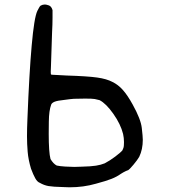

<svg xmlns="http://www.w3.org/2000/svg" viewBox="-20 -711 740 837"><path d="M99.6 -193.4Q107.4 -392.6 118.2 -513.2Q128.9 -633.8 142.6 -663.1Q146.5 -669.9 149.9 -676.8Q153.3 -683.6 157.2 -686.5Q166 -691.4 175.8 -691.4Q181.6 -691.4 192.9 -687.5Q204.1 -683.6 209 -667V-633.8Q209 -605.5 207 -569.3Q203.1 -438.5 202.1 -420.9Q201.2 -403.3 201.2 -398.4Q201.2 -385.7 203.1 -385.7H204.1Q207 -384.8 224.1 -384.3Q241.2 -383.8 270.5 -381.8Q362.3 -378.9 403.8 -373Q445.3 -367.2 470.7 -353.5Q495.1 -341.8 515.6 -318.8Q536.1 -295.9 558.6 -254.9Q593.8 -191.4 598.1 -153.3Q602.5 -115.2 602.5 -101.6Q602.5 -59.6 586.9 -27.3Q579.1 -13.7 562 6.8Q544.9 27.3 538.1 31.2Q536.1 31.2 526.9 35.6Q517.6 40 506.8 46.9Q489.3 59.6 465.8 68.8Q442.4 78.1 398.4 89.8Q371.1 97.7 342.3 101.6Q313.5 105.5 283.2 105.5Q269.5 105.5 254.9 104.5Q210.9 103.5 191.4 100.1Q171.9 96.7 153.3 85.9Q142.6 82 133.8 66.4Q125 50.8 115.2 24.4Q103.5 -14.6 100.6 -49.3Q97.7 -84 97.7 -117.2Q97.7 -150.4 99.6 -193.4ZM200.2 -17.6Q206.1 -7.8 212.9 -0.5Q219.7 6.8 227.5 10.7Q241.2 13.7 264.6 15.1Q288.1 16.6 303.7 16.6Q320.3 16.6 335.9 15.6Q377 14.6 398.4 11.2Q419.9 7.8 436.5 1Q459 -10.7 482.9 -28.8Q506.8 -46.9 513.7 -55.7Q519.5 -66.4 520 -77.6Q520.5 -88.9 520.5 -91.8Q520.5 -109.4 516.6 -127Q505.9 -169.9 474.1 -214.8Q442.4 -259.8 414.1 -274.4Q404.3 -277.3 393.1 -279.3Q381.8 -281.2 351.6 -281.2Q316.4 -281.2 301.8 -280.3Q287.1 -279.3 259.8 -275.4Q230.5 -272.5 218.3 -267.6Q206.1 -262.7 203.1 -254.9Q193.4 -228.5 192.9 -181.2Q192.4 -133.8 192.4 -127.9Q192.4 -46.9 200.2 -17.6Z"/></svg>

Font: JasonHandwriting4
Style: Regular
Weight: 400
Version: Version 1.01.21